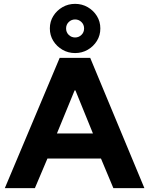

<svg xmlns="http://www.w3.org/2000/svg" viewBox="-20 -975 773 995"><path d="M5 0 289.2 -675H447.5L728.3 0H567.5L503.3 -153.3H225.8L160.8 0ZM275 -283.3H461.7L370.8 -506.7H366.7ZM369.2 -700Q333.3 -700 303.8 -717.1Q274.2 -734.2 256.2 -762.9Q238.3 -791.7 238.3 -827.5Q238.3 -863.3 256.2 -892.1Q274.2 -920.8 303.8 -937.9Q333.3 -955 369.2 -955Q405 -955 434.6 -937.9Q464.2 -920.8 482.1 -892.1Q500 -863.3 500 -827.5Q500 -791.7 482.1 -762.9Q464.2 -734.2 434.6 -717.1Q405 -700 369.2 -700ZM369.2 -780.8Q388.3 -780.8 402.1 -794.2Q415.8 -807.5 415.8 -827.5Q415.8 -847.5 402.1 -860.8Q388.3 -874.2 369.2 -874.2Q350 -874.2 336.2 -860.8Q322.5 -847.5 322.5 -827.5Q322.5 -807.5 336.2 -794.2Q350 -780.8 369.2 -780.8Z"/></svg>

Font: Funnel Display ExtraBold
Style: Regular
Weight: 800
Designer: NORD ID, Kristian Moeller
Foundry: Dicotype
Version: Version 1.000